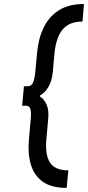

<svg xmlns="http://www.w3.org/2000/svg" viewBox="-20 -791 439 958"><path d="M312.5 146.5Q236.5 146.5 193.2 115.5Q150 84.5 133.8 29.5Q117.5 -25.5 124.5 -96L132.5 -187.5Q137 -229.5 131.8 -246.5Q126.5 -263.5 109.5 -263.5H90.5L99.5 -360.5H118Q135.5 -360.5 144 -377.2Q152.5 -394 156.5 -436.5L165 -528Q171.5 -599 198 -653.8Q224.5 -708.5 274 -739.8Q323.5 -771 399 -771L391.5 -683.5Q325.5 -683.5 292.8 -644.2Q260 -605 252 -526.5L243.5 -432.5Q239 -385.5 221.2 -356.5Q203.5 -327.5 179 -314L178.5 -310Q200.5 -297 213 -267.8Q225.5 -238.5 220 -191.5L211.5 -97Q204 -19.5 229.2 19.8Q254.5 59 321 59Z"/></svg>

Font: Karla Medium
Style: Italic
Weight: 500
Italic angle: -8°
Designer: Jonathan Pinhorn
Version: Version 2.001